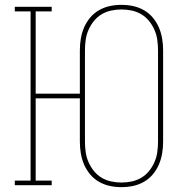

<svg xmlns="http://www.w3.org/2000/svg" viewBox="-20 -763 790 791"><path d="M480 8Q456 8 432.5 3Q409 -2 388 -14Q367 -26 351.5 -44.5Q336 -63 326.5 -85Q317 -107 313 -131Q309 -155 309 -179V-358H127V-19H193V0H41V-19H106V-716H41V-735H193V-716H127V-377H309V-556Q309 -580 313 -604Q317 -628 326.5 -650Q336 -672 351.5 -690.5Q367 -709 388 -721Q409 -733 432.5 -738Q456 -743 480 -743Q505 -743 528.5 -738Q552 -733 573 -721Q594 -709 609.5 -690.5Q625 -672 634.5 -650Q644 -628 648 -604Q652 -580 652 -556V-179Q652 -155 648 -131Q644 -107 634.5 -85Q625 -63 609.5 -44.5Q594 -26 573 -14Q552 -2 528.5 3Q505 8 480 8ZM480 -11Q502 -11 523 -15.5Q544 -20 562.5 -31Q581 -42 594.5 -59Q608 -76 616.5 -95.5Q625 -115 628 -136.5Q631 -158 631 -179V-556Q631 -577 628 -598.5Q625 -620 616.5 -639.5Q608 -659 594.5 -676Q581 -693 562.5 -704Q544 -715 523 -719.5Q502 -724 480 -724Q459 -724 438 -719.5Q417 -715 398.5 -704Q380 -693 366.5 -676Q353 -659 344.5 -639.5Q336 -620 333 -598.5Q330 -577 330 -556V-179Q330 -158 333 -136.5Q336 -115 344.5 -95.5Q353 -76 366.5 -59Q380 -42 398.5 -31Q417 -20 438 -15.5Q459 -11 480 -11Z"/></svg>

Font: Iosevka Etoile Thin
Style: Regular
Weight: 100
Designer: Belleve Invis
Foundry: Belleve Invis
Version: Version 22.1.2; ttfautohint (v1.8.4)